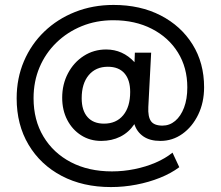

<svg xmlns="http://www.w3.org/2000/svg" viewBox="-20 -641 895 778"><path d="M429.5 117Q316 117 230 71.8Q144 26.5 95.8 -54.5Q47.5 -135.5 47.5 -242.5Q47.5 -324 77 -393Q106.5 -462 159.5 -513Q212.5 -564 284.2 -592.5Q356 -621 440 -621Q548.5 -621 631 -578.5Q713.5 -536 760.2 -461Q807 -386 807 -287.5Q807 -225.5 783 -176.2Q759 -127 719 -98.5Q679 -70 630 -70Q587.5 -70 561 -88.2Q534.5 -106.5 524.5 -138Q502 -104.5 467.5 -87.2Q433 -70 390 -70Q344.5 -70 308.8 -92.8Q273 -115.5 252.5 -155Q232 -194.5 232 -245Q232 -299.5 255.5 -344Q279 -388.5 319.5 -414.5Q360 -440.5 410 -440.5Q477.5 -440.5 525 -389L526.5 -427.5H592.5L581 -207.5Q579 -168 591.8 -150Q604.5 -132 638.5 -132Q667 -132 689.8 -151Q712.5 -170 725.8 -205Q739 -240 739 -287Q739 -367 701 -428.2Q663 -489.5 595.2 -524.2Q527.5 -559 439 -559Q370 -559 311.2 -535Q252.5 -511 208.5 -468.2Q164.5 -425.5 140.2 -368.2Q116 -311 116 -243Q116 -154.5 156 -87.8Q196 -21 267.2 16.2Q338.5 53.5 433.5 53.5Q480 53.5 525.5 44.2Q571 35 610.5 18Q650 1 679 -22.5L706.5 36.5Q673 61.5 628 79.5Q583 97.5 532.2 107.2Q481.5 117 429.5 117ZM401.5 -140Q451 -140 479.2 -174Q507.5 -208 507.5 -268.5Q507.5 -317.5 484.2 -344Q461 -370.5 417 -370.5Q368 -370.5 339.5 -336.5Q311 -302.5 311 -243Q311 -193.5 334.5 -166.8Q358 -140 401.5 -140Z"/></svg>

Font: Geologica Cursive
Style: Regular
Weight: 400
Designer: Sindre Bremnes, Frode Helland
Foundry: Monokrom Skriftforlag AS
Version: Version 1.010;gftools[0.9.28]